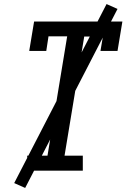

<svg xmlns="http://www.w3.org/2000/svg" viewBox="-20 -841 640 946"><path d="M114 0V-74H214L311 -662H219L208 -590H124L148 -735H583L559 -590H475L487 -661H395L298 -74H388V0ZM104 85 50 61 505 -821 559 -797Z"/></svg>

Font: Iosevka Slab Extended Oblique
Style: Regular
Weight: 400
Width: 7
Italic angle: -9°
Monospace: yes
Designer: Belleve Invis
Foundry: Belleve Invis
Version: Version 11.1.0; ttfautohint (v1.8.3)